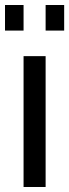

<svg xmlns="http://www.w3.org/2000/svg" viewBox="-23 -746 276 766"><path d="M-3 -624V-726H71V-624ZM159 -624V-726H233V-624ZM71 0V-522H159V0Z"/></svg>

Font: IngvarSans
Style: Regular
Weight: 500
Version: Version 3.000